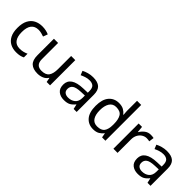

<svg xmlns="http://www.w3.org/2000/svg" viewBox="172 -1817 2884 2884"><g transform="rotate(45 1614.0 -375.0)"><path d="M300 10Q229 10 173.5 -19Q118 -48 86.5 -109Q55 -170 55 -265Q55 -364 88 -426Q121 -488 177.5 -517Q234 -546 306 -546Q347 -546 385 -537.5Q423 -529 447 -517L420 -444Q396 -453 364 -461Q332 -469 304 -469Q146 -469 146 -266Q146 -169 184.5 -117.5Q223 -66 299 -66Q343 -66 376.5 -75Q410 -84 438 -97V-19Q411 -5 378.5 2.5Q346 10 300 10Z M1013 -536V0H941L928 -71H924Q898 -29 852 -9.5Q806 10 754 10Q657 10 608 -36.5Q559 -83 559 -185V-536H648V-191Q648 -63 767 -63Q856 -63 890.5 -113Q925 -163 925 -257V-536Z M1386 -545Q1484 -545 1531 -502Q1578 -459 1578 -365V0H1514L1497 -76H1493Q1458 -32 1419.5 -11Q1381 10 1313 10Q1240 10 1192 -28.5Q1144 -67 1144 -149Q1144 -229 1207 -272.5Q1270 -316 1401 -320L1492 -323V-355Q1492 -422 1463 -448Q1434 -474 1381 -474Q1339 -474 1301 -461.5Q1263 -449 1230 -433L1203 -499Q1238 -518 1286 -531.5Q1334 -545 1386 -545ZM1412 -259Q1312 -255 1273.5 -227Q1235 -199 1235 -148Q1235 -103 1262.5 -82Q1290 -61 1333 -61Q1401 -61 1446 -98.5Q1491 -136 1491 -214V-262Z M1934 10Q1834 10 1774 -59.5Q1714 -129 1714 -267Q1714 -405 1774.5 -475.5Q1835 -546 1935 -546Q1997 -546 2036.5 -523Q2076 -500 2101 -467H2107Q2106 -480 2103.5 -505.5Q2101 -531 2101 -546V-760H2189V0H2118L2105 -72H2101Q2077 -38 2037 -14Q1997 10 1934 10ZM1948 -63Q2033 -63 2067.5 -109.5Q2102 -156 2102 -250V-266Q2102 -366 2069 -419.5Q2036 -473 1947 -473Q1876 -473 1840.5 -416.5Q1805 -360 1805 -265Q1805 -169 1840.5 -116Q1876 -63 1948 -63Z M2609 -546Q2624 -546 2641.5 -544.5Q2659 -543 2672 -540L2661 -459Q2648 -462 2632.5 -464Q2617 -466 2603 -466Q2562 -466 2526 -443.5Q2490 -421 2468.5 -380.5Q2447 -340 2447 -286V0H2359V-536H2431L2441 -438H2445Q2471 -482 2512 -514Q2553 -546 2609 -546Z M2955 -545Q3053 -545 3100 -502Q3147 -459 3147 -365V0H3083L3066 -76H3062Q3027 -32 2988.5 -11Q2950 10 2882 10Q2809 10 2761 -28.5Q2713 -67 2713 -149Q2713 -229 2776 -272.5Q2839 -316 2970 -320L3061 -323V-355Q3061 -422 3032 -448Q3003 -474 2950 -474Q2908 -474 2870 -461.5Q2832 -449 2799 -433L2772 -499Q2807 -518 2855 -531.5Q2903 -545 2955 -545ZM2981 -259Q2881 -255 2842.5 -227Q2804 -199 2804 -148Q2804 -103 2831.5 -82Q2859 -61 2902 -61Q2970 -61 3015 -98.5Q3060 -136 3060 -214V-262Z"/></g></svg>

Font: Noto Sans Hebrew Droid
Style: Regular
Weight: 400
Designer: Monotype Design Team
Foundry: Monotype Imaging Inc.
Version: Version 1.100